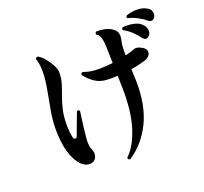

<svg xmlns="http://www.w3.org/2000/svg" viewBox="-145 -989 1291 1216"><g transform="rotate(-20 500.0 -381.0)"><path d="M532 57Q516 55 518 41Q576 -13 610 -121.5Q644 -230 640 -392L638 -467Q622 -466 605.5 -466Q589 -466 572 -466Q523 -467 487 -491Q451 -515 425 -550Q425 -565 439 -565Q458 -558 482.5 -553Q507 -548 547 -548Q567 -548 590 -550Q613 -552 636 -554L633 -671Q632 -702 624 -727.5Q616 -753 601 -757Q599 -761 599 -765Q599 -773 606 -777Q634 -778 663 -772Q692 -766 713 -750Q729 -739 735 -726Q741 -713 741 -698Q741 -691 739.5 -682.5Q738 -674 736 -665Q732 -651 730.5 -626.5Q729 -602 730 -571Q744 -574 757.5 -578.5Q771 -583 784 -587Q798 -593 806 -593Q816 -593 831 -587Q872 -570 872 -542Q872 -529 860 -516Q848 -503 823 -496Q801 -490 779 -485Q757 -480 734 -477L737 -395Q740 -232 685 -119.5Q630 -7 532 57ZM306 -8Q294 -2 281 -2Q252 -2 226 -28Q189 -66 171 -130.5Q153 -195 153 -283Q153 -342 165 -408Q177 -474 189 -539Q201 -604 201 -660Q201 -708 188 -743Q190 -749 195 -752.5Q200 -756 205 -754Q224 -744 245.5 -719Q267 -694 282.5 -665Q298 -636 298 -612Q298 -574 287.5 -539.5Q277 -505 263 -468Q249 -431 238.5 -386.5Q228 -342 228 -283Q228 -259 231 -233.5Q234 -208 238 -194Q241 -185 250 -185Q259 -185 262 -193Q279 -237 294 -278.5Q309 -320 319 -345Q323 -347 326 -347Q335 -347 338 -339Q335 -319 331 -289.5Q327 -260 323.5 -229.5Q320 -199 317.5 -175.5Q315 -152 315 -144Q315 -128 317 -112Q319 -96 326 -82Q332 -70 332 -54Q332 -41 326 -28.5Q320 -16 306 -8ZM867 -638Q849 -663 824.5 -686.5Q800 -710 767 -728Q766 -730 766 -733Q766 -742 774 -745Q780 -746 786.5 -746Q793 -746 799 -746Q834 -746 862 -737Q890 -728 906 -707Q914 -697 917.5 -687Q921 -677 921 -668Q921 -650 910.5 -638Q900 -626 888 -626Q876 -626 867 -638ZM938 -729Q915 -749 885.5 -764.5Q856 -780 821 -789Q818 -794 818 -797Q818 -804 824 -807Q859 -819 893 -819Q935 -819 963 -801Q977 -793 982.5 -782Q988 -771 988 -760Q988 -744 979 -732.5Q970 -721 957 -721Q948 -721 938 -729Z"/></g></svg>

Font: Zen Antique
Style: Regular
Weight: 400
Designer: Yoshimichi Ohira
Foundry: Positype
Version: Version 1.001